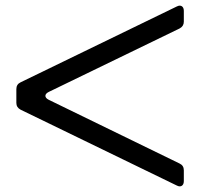

<svg xmlns="http://www.w3.org/2000/svg" viewBox="-20 -707 710 681"><path d="M53 -415 607 -684Q613 -687 617 -687Q624 -687 628 -682Q632 -677 632 -668V-630Q632 -614 617 -606L153 -381Q141 -375 141 -367Q141 -359 153 -353L617 -127Q632 -120 632 -103V-65Q632 -56 628 -51Q624 -46 617 -46Q613 -46 607 -49L53 -318Q38 -326 38 -342V-391Q38 -408 53 -415Z"/></svg>

Font: Shippori Antique B1
Style: Regular
Weight: 400
Designer: FONTDASU
Foundry: FONTDASU / Google Inc. / but / Adobe
Version: Version 2.001